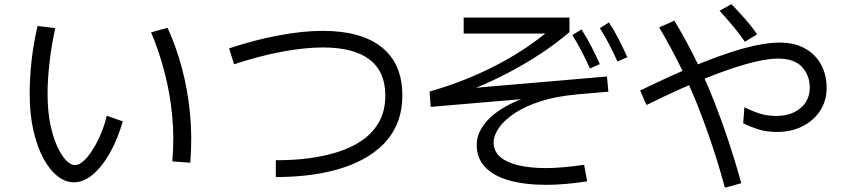

<svg xmlns="http://www.w3.org/2000/svg" viewBox="-20 -838 4040 920"><path d="M333.9 35.6Q294 35.6 256.2 6.4Q218.4 -22.8 188.4 -78.2Q158.3 -133.7 140.2 -212Q122.2 -290.4 122.2 -388.2Q122.2 -464.9 131.2 -546.6Q140.2 -628.3 159.9 -713.5L244.7 -703.3Q224.8 -611.2 216.4 -531Q207.9 -450.8 207.9 -388.9Q207.9 -307.9 220.8 -244.5Q233.7 -181.1 254.1 -136.8Q274.5 -92.4 296.9 -69.5Q319.3 -46.7 338.9 -46.7Q360.1 -46.7 383.5 -69.3Q406.9 -91.9 428.5 -127.9Q450.1 -163.8 466.8 -205.1Q483.5 -246.4 491.2 -283.5L568.3 -256.5Q543.6 -170.2 506.3 -104.5Q469.1 -38.8 424.7 -1.6Q380.3 35.6 333.9 35.6ZM891.7 -58.3 805.6 -64.7Q815.6 -177.1 804.9 -285.6Q794.3 -394 767.8 -494.4Q741.4 -594.9 703.9 -683.1L783 -704.7Q823 -617.5 850.9 -514.6Q878.8 -411.7 890.3 -296.8Q901.7 -182 891.7 -58.3Z M1301.6 10.4V-70.2Q1341.2 -70.2 1380.4 -72.3Q1419.5 -74.4 1457.8 -79.3Q1533.3 -89.1 1599.8 -110.1Q1666.3 -131.1 1717.4 -167.1Q1768.6 -203.2 1797.4 -255.7Q1826.3 -308.3 1826.3 -380.9Q1826.3 -494.4 1750.9 -552.5Q1675.6 -610.6 1526.9 -610.6Q1439.6 -610.6 1329.9 -590Q1220.3 -569.4 1101.6 -529.9L1077.7 -606.3Q1201.1 -647.1 1316.5 -668.6Q1431.9 -690.1 1526.2 -690.1Q1711.6 -690.1 1809.7 -611.1Q1907.8 -532.2 1907.8 -381.7Q1907.8 -307.2 1884 -248.8Q1860.2 -190.3 1817.3 -147.2Q1774.5 -104 1717 -73.7Q1659.6 -43.3 1591.9 -24.7Q1524.3 -6.1 1450.6 2.2Q1377 10.4 1301.6 10.4Z M2043.9 -325.9 2038.4 -399.6Q2125.4 -423.9 2208 -456.9Q2290.6 -489.8 2368.4 -530.8Q2446.3 -571.7 2518.1 -621.5Q2589.8 -671.3 2654.3 -729.1L2651.2 -677.3H2201.7V-754.1H2708.7V-684.2Q2644.9 -629.4 2568.9 -579.5Q2492.8 -529.6 2409.3 -486.1Q2325.8 -442.7 2239.7 -408.8Q2153.6 -374.9 2068.7 -352.2L2065.1 -400.1Q2196.7 -412.1 2337 -424.2Q2477.2 -436.3 2617.3 -448.1Q2757.3 -459.9 2888.4 -471.5L2895.1 -398.6Q2686.6 -380.4 2471.4 -362.3Q2256.2 -344.2 2043.9 -325.9ZM2597.8 47.7Q2495.2 47.7 2420.2 26.6Q2345.2 5.5 2304.7 -37.2Q2264.2 -79.8 2264.2 -143.9Q2264.2 -192.9 2297.3 -238.6Q2330.3 -284.3 2392.3 -321.6Q2454.3 -359 2541.8 -384.7Q2629.3 -410.5 2737.2 -420.1L2743.8 -385.4Q2644.6 -376.6 2569.6 -352.4Q2494.7 -328.3 2444.8 -294.7Q2394.9 -261.1 2370.1 -224.7Q2345.3 -188.4 2345.3 -154.8Q2345.3 -113.8 2376.4 -86.6Q2407.6 -59.3 2464 -45.9Q2520.4 -32.6 2595.8 -32.6Q2633.7 -32.6 2679.6 -36.6Q2725.5 -40.7 2779 -48.2L2793.4 30.9Q2684.9 47.7 2597.8 47.7ZM2806.7 -510Q2785.9 -555.7 2765.6 -594.8Q2745.4 -633.9 2722.5 -670L2766.1 -696.9Q2792.6 -656.7 2814 -614.5Q2835.4 -572.3 2854.2 -530.8ZM2938.5 -543.2Q2918.1 -588.9 2897.7 -628Q2877.2 -667.1 2854.3 -703.2L2897.9 -730.6Q2924.4 -689.9 2945.8 -647.7Q2967.2 -605.5 2986.1 -564.1Z M3702.4 -205.7Q3652.4 -205.7 3613.6 -218.2Q3574.7 -230.7 3541.2 -247.3L3546.9 -324.1Q3582.4 -306.2 3619.1 -294.3Q3655.8 -282.4 3699.7 -282.4Q3748.2 -282.4 3784 -299.5Q3819.7 -316.5 3840 -346.9Q3860.2 -377.3 3860.2 -417Q3860.2 -477.4 3822.9 -517.3Q3785.7 -557.2 3708.3 -557.2Q3666.6 -557.2 3611.5 -545Q3556.4 -532.8 3492.2 -511.6Q3428 -490.3 3358.3 -462.1Q3288.6 -433.8 3217.3 -401.3Q3146 -368.8 3077.8 -334.8L3047.2 -404.2Q3118.6 -438.9 3192.4 -472.6Q3266.2 -506.3 3338.9 -535.6Q3411.5 -564.9 3479.5 -587.1Q3547.6 -609.2 3607.4 -621.6Q3667.2 -633.9 3714.9 -633.9Q3786.9 -633.9 3837.2 -605.9Q3887.4 -577.8 3914.2 -528.8Q3940.9 -479.8 3940.9 -416.6Q3940.9 -354.8 3909.8 -307.3Q3878.7 -259.7 3824.9 -232.7Q3771.1 -205.7 3702.4 -205.7ZM3453.6 61.4Q3398.8 -140.4 3322.9 -332.2Q3247.1 -523.9 3138.7 -706.6L3211.4 -739.1Q3321.9 -554.6 3399.1 -359.1Q3476.3 -163.6 3531.9 39.9ZM3549.1 -638Q3524.7 -674.2 3493.1 -712Q3461.4 -749.7 3427.9 -786.7L3484.8 -818.1Q3518.7 -782.9 3551 -746.3Q3583.3 -709.7 3607.7 -673.5Z"/></svg>

Font: Murecho Thin
Style: Regular
Weight: 100
Designer: Neil Summerour
Foundry: Positype
Version: Version 1.010